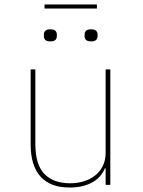

<svg xmlns="http://www.w3.org/2000/svg" viewBox="-20 -826 640 858"><path d="M452 -74H449Q442 -57 429.5 -41.5Q417 -26 397.5 -14Q378 -2 351.5 5Q325 12 291 12Q205 12 161 -37Q117 -86 117 -180V-516H138V-183Q138 -90 178.5 -48.5Q219 -7 294 -7Q325 -7 353.5 -15.5Q382 -24 404 -41Q426 -58 439 -83.5Q452 -109 452 -144V-516H473V0H452ZM179 -806H413V-788H179ZM205 -641Q189 -641 182.5 -647.5Q176 -654 176 -664V-672Q176 -682 182.5 -688.5Q189 -695 205 -695Q221 -695 227.5 -688.5Q234 -682 234 -672V-664Q234 -654 227.5 -647.5Q221 -641 205 -641ZM387 -641Q371 -641 364.5 -647.5Q358 -654 358 -664V-672Q358 -682 364.5 -688.5Q371 -695 387 -695Q403 -695 409.5 -688.5Q416 -682 416 -672V-664Q416 -654 409.5 -647.5Q403 -641 387 -641Z"/></svg>

Font: IBM Plex Mono Thin
Style: Regular
Weight: 100
Monospace: yes
Designer: Mike Abbink, Paul van der Laan, Pieter van Rosmalen
Foundry: Bold Monday
Version: Version 2.3